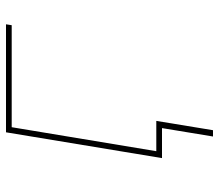

<svg xmlns="http://www.w3.org/2000/svg" viewBox="-65 -495 730 640"><g transform="rotate(-90 300.0 -175.0)"><path d="M165 170 193 0H93L179 -520H539L536 -501H196L116 -19H217L186 170Z"/></g></svg>

Font: Iosevka Thin Extended Oblique
Style: Regular
Weight: 100
Width: 7
Italic angle: -9°
Monospace: yes
Designer: Belleve Invis
Foundry: Belleve Invis
Version: Version 32.5.0; ttfautohint (v1.8.4)